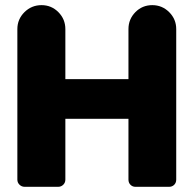

<svg xmlns="http://www.w3.org/2000/svg" viewBox="-20 -720 746 740"><path d="M475.1 -27.8V-262.2H231.9V-27.8Q231.9 -16.1 223.9 -8.1Q215.8 0 204.1 0H75.2Q63.5 0 55.2 -8.1Q46.9 -16.1 46.9 -27.8V-607.9Q46.9 -646 74.2 -673.1Q101.6 -700.2 140.1 -700.2Q178.2 -700.2 205.1 -673.1Q231.9 -646 231.9 -607.9V-415H475.1V-607.9Q475.1 -646 501.7 -673.1Q528.3 -700.2 566.9 -700.2Q605 -700.2 632.1 -673.1Q659.2 -646 659.2 -607.9V-27.8Q659.2 -15.6 651.4 -7.8Q643.6 0 631.8 0H502Q490.7 0 482.9 -7.8Q475.1 -15.6 475.1 -27.8Z"/></svg>

Font: LT Saeada
Style: Bold
Weight: 700
Designer: Daniel Lyons
Foundry: LyonsType
Version: Version 1.001